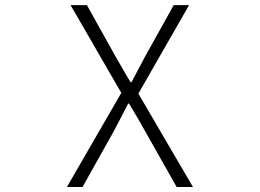

<svg xmlns="http://www.w3.org/2000/svg" viewBox="-20 -749 1040 769"><path d="M248 0 465.8 -377 262.7 -728.5H328.1L443.4 -521.5Q446.3 -517.6 467.3 -480.5Q488.3 -443.4 502.9 -419.9H506.8Q518.6 -441.4 535.2 -473.6Q551.8 -505.9 560.5 -521.5L675.8 -728.5H737.3L534.2 -374L752.9 0H687.5L564.5 -217.8Q535.2 -270.5 497.1 -334H493.2Q480.5 -309.6 460.4 -270.5Q440.4 -231.4 432.6 -217.8L310.5 0Z"/></svg>

Font: Gen Shin Gothic Monospace Light
Style: Regular
Weight: 300
Designer: [Source Han Sans]
Ryoko NISHIZUKA  (kana & ideographs); Paul D. Hunt (Latin, Greek & Cyrillic); Wenlong ZHANG  (bopomofo
Version: Version 1.002.20150607